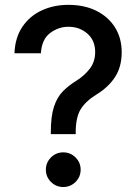

<svg xmlns="http://www.w3.org/2000/svg" viewBox="-20 -757 566 784"><path d="M187.5 -209.2V-215.9Q187.5 -282 200.3 -321Q213.1 -360.1 236.7 -384.1Q260.3 -408 293.3 -428.3Q324.9 -448.2 346.8 -476.6Q368.6 -505 368.6 -544.7Q368.6 -592 336.6 -619.9Q304.7 -647.7 259.2 -647.7Q218.4 -647.7 184.3 -621.8Q150.2 -595.9 147 -539.4H39.1Q41.5 -603.3 71.4 -647.5Q101.2 -691.8 150.4 -714.5Q199.6 -737.2 259.2 -737.2Q324.6 -737.2 373.4 -712.9Q422.2 -688.6 449.6 -645.1Q476.9 -601.6 476.9 -543.7Q476.9 -483.7 449.4 -441.9Q421.9 -400.2 374.3 -371.4Q329.2 -343.4 309.1 -310.4Q289.1 -277.3 289.1 -215.9V-209.2ZM238.3 6.7Q209.2 6.7 188.2 -14Q167.3 -34.8 167.3 -64.3Q167.3 -93.4 188.2 -114.2Q209.2 -134.9 238.3 -134.9Q267.4 -134.9 288.4 -114.2Q309.3 -93.4 309.3 -64.3Q309.3 -34.8 288.4 -14Q267.4 6.7 238.3 6.7Z"/></svg>

Font: Inter Zeller Medium
Style: Regular
Weight: 500
Designer: Rasmus Andersson; Joe Bland
Foundry: zeller
Version: Version 3.015;git-dec3a8cb1